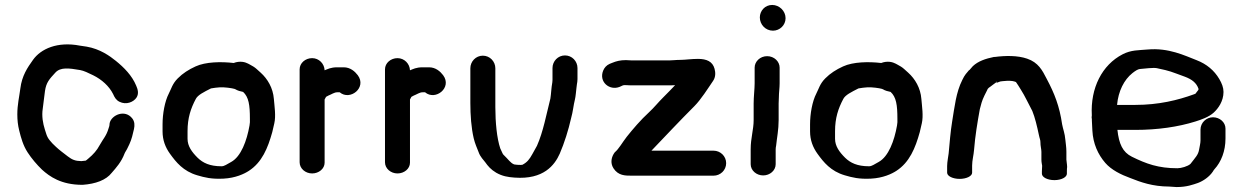

<svg xmlns="http://www.w3.org/2000/svg" viewBox="-20 -717 5023 776"><path d="M308.4 -65.8C284.2 -66.2 271.2 -71.7 254.3 -84.7C237.8 -97.4 218.6 -111.6 206.3 -123.4L192.1 -137.1L181.1 -149.7C174.5 -157.3 170 -166.6 167.5 -174.3C158.7 -201.2 151 -224 151 -256.2C151 -263.4 151.7 -270.1 152.8 -278C156.3 -302.4 158.1 -323.7 161.8 -349.3C166.8 -383.9 179.6 -397.3 203.8 -423.6C224.5 -446.2 258.4 -441.7 304 -433.8C318.5 -431.3 337.4 -422.2 356.7 -412.7C391.5 -395.5 421.1 -368.8 437 -337.1C443.1 -323.2 449.4 -312.3 462.8 -305.7C490.8 -291.7 520.4 -305 531.9 -322.9C542 -338.8 536.9 -356.2 530.4 -370.9C513.6 -411.7 481.1 -444.4 448.3 -470.9C423.8 -490.8 384 -519.3 330.1 -528.5L303.1 -532.5C211.7 -550.2 144.9 -519.4 113.4 -475.1C90.7 -443.4 68.6 -410.8 62.2 -359.3C57.9 -325.7 50 -294.3 50 -254.8C50 -231.5 52.3 -210.9 57.6 -189.6C65.1 -159.6 73.3 -129.3 91.5 -101.3C107.7 -76.2 129 -51.4 149.8 -31.3C180.5 -3.7 226.7 30 312.8 30H314.2C366.3 26.2 408.6 11.1 431.7 -18.7C449.3 -39 470.6 -62.2 483.5 -96.7C485.8 -102.9 491.9 -110.1 497.2 -122.3L503 -134.4C512 -153.3 517.4 -177 521.5 -195.5C524.8 -210.4 524.5 -225.8 514.4 -238.6C484.8 -276.4 430.5 -252.1 423.2 -219.5L422.1 -209.4C421.6 -205.1 422.1 -210.1 418.7 -197.9C410 -167.9 398.1 -157.8 382.5 -129.8C371.8 -109.3 356.5 -92.4 337.8 -76.8C331.9 -71.9 329.2 -69.2 326.3 -67.6H325.2C319.4 -66.9 316.4 -66.5 308.4 -65.8Z M770.5 -448.6C742.5 -435.8 718.8 -420.8 698.3 -400.1C676.5 -378.1 672.4 -358.3 662.4 -339.1C645.8 -307.3 637 -256.5 637 -214.6V-185.8C637 -150.9 648.2 -121.6 667.1 -95.4C691.7 -61.4 720.5 -25.1 777.3 -8.5C807.5 0.4 834.5 7.4 883 5C932.1 2.5 967.1 -14.3 985.7 -26.4C1039 -61 1062.4 -118.3 1080.4 -183L1088.6 -218.3C1095.7 -248.5 1089.2 -287.9 1086.9 -316.9C1083.5 -361.8 1061.1 -398.5 1033.7 -423.2L1016.7 -438.5C1009 -445.5 999.9 -450.7 990.3 -455.8C982.3 -460 967.6 -470 942.1 -466.9C936.1 -466.1 930.7 -464.8 924.5 -462.4C874 -468.3 811.2 -467.3 770.5 -448.6ZM990 -237V-236.2C990.6 -227.2 990.1 -218.8 988.4 -209.5C977.6 -148.1 954.2 -84.2 914.3 -62.4C896.6 -52.8 886.8 -45 875.4 -45C827.8 -45 800.1 -58.6 778.7 -79.4C755.6 -102.4 738 -126.2 738 -156V-187C738 -239.8 750.8 -278.7 771.6 -317.6C779.9 -333.2 803.3 -344.8 832.8 -359.7C841.1 -361.2 861.2 -364 867.9 -364H869.4C886.1 -365.2 917.4 -360.9 927.5 -357.8C936.8 -354.9 933.7 -351.6 962.6 -345.5C985.3 -324.6 990 -292.6 990 -237Z M1292 -432.9C1291 -459.3 1269.5 -482 1241.5 -482C1214.3 -482 1191 -462.2 1191 -436.8V-61.2C1191 -35.8 1214.3 -16 1241.5 -16C1268.7 -16 1292 -35.1 1292 -59.4V-314.9C1292.4 -316.3 1295.1 -321.4 1297.8 -325.6C1300.1 -327.1 1305 -329.7 1306.7 -330.5C1320.7 -335.9 1330.8 -344 1343 -344H1353C1394.9 -308.6 1463.5 -362.9 1426 -413C1414.6 -428.1 1395.9 -445 1369 -445H1343C1316.8 -445 1304.6 -437.7 1292 -432.9Z M1637 -432.9C1636 -459.3 1614.5 -482 1586.5 -482C1559.3 -482 1536 -462.2 1536 -436.8V-61.2C1536 -35.8 1559.3 -16 1586.5 -16C1613.7 -16 1637 -35.1 1637 -59.4V-314.9C1637.4 -316.3 1640.1 -321.4 1642.8 -325.6C1645.1 -327.1 1650 -329.7 1651.7 -330.5C1665.7 -335.9 1675.8 -344 1688 -344H1698C1739.9 -308.6 1808.5 -362.9 1771 -413C1759.6 -428.1 1740.9 -445 1714 -445H1688C1661.8 -445 1649.6 -437.7 1637 -432.9Z M1881 -300.6C1881 -252 1884.6 -200.8 1894.5 -158.4C1899.9 -135.4 1907.9 -119.3 1914.1 -102.8C1921.1 -82.2 1935.1 -69.9 1940.9 -61.6C1952.4 -45.4 1963.7 -31.9 1985.4 -19C2010.5 -4.8 2032.2 -1.2 2059.8 0.8C2177.3 9.5 2221.8 -49.9 2242.3 -95.9C2260.9 -139 2277.4 -191.2 2288.4 -240.1C2295.6 -265.1 2298 -293 2303.4 -313.8C2306.9 -327.5 2308 -347.7 2309.8 -361.2L2311.7 -376.6C2312.8 -381.6 2314 -390.6 2314 -397.1V-442C2314 -469.6 2291.9 -493 2263.5 -493C2235.1 -493 2213 -469.6 2213 -442V-394C2213 -390.7 2212.8 -387.7 2212.3 -384.2C2208.1 -362.2 2207.6 -338.1 2204.5 -318.8C2188.1 -254.3 2175.5 -184.4 2150.2 -127.7L2131.4 -93.9C2119.6 -72.6 2110.5 -61 2091.3 -51C2086.2 -49.9 2069.1 -50.4 2057.9 -52.5C2042.5 -58.8 2036.3 -71.2 2014.3 -92.2C2011.7 -94.7 2009.5 -101.3 2001.9 -117.2C1988.2 -157.5 1982 -223 1982 -284V-441C1982 -468.6 1959.9 -492 1931.5 -492C1903.1 -492 1881 -468.6 1881 -441Z M2510.2 -474H2508.9C2487 -474 2470.5 -469.8 2454.5 -463.1L2444.2 -459C2431.2 -453.3 2422.4 -443.2 2417.7 -431.3C2399.5 -385.9 2443.5 -349.5 2484.6 -366C2498 -371.9 2497 -373 2506.8 -373C2513.4 -373 2521.8 -372 2529.9 -372H2688.5C2696.6 -372 2700.5 -372.2 2708.5 -372.7C2693.8 -357.4 2679.5 -342.1 2661 -323.9C2641.9 -305.2 2622.7 -281.1 2603.4 -263.5C2569 -232 2537.4 -194.6 2513.2 -164.3C2494.5 -140.3 2481.6 -115.5 2464.7 -101.4C2450.9 -83.3 2445.6 -58.6 2459.3 -37.1C2478.5 -7 2506.8 -7 2531.9 -7H2863.9C2891.5 -7 2914.9 -29.1 2914.9 -57.5C2914.9 -85.9 2891.5 -108 2863.9 -108H2612.9C2670.1 -167.8 2727.8 -229.3 2786.5 -288C2813 -314.5 2841.3 -359.7 2862.2 -390.3C2872.4 -405.4 2872.3 -423.4 2868 -439C2860.1 -468.4 2836.1 -479 2800.9 -479C2775.4 -479 2747.9 -475 2730.6 -475C2710.8 -475 2701.4 -473 2688.5 -473H2529.9C2522.8 -473 2516.3 -473.4 2510.2 -474Z M3026 -298.8V-231.8C3026 -193.2 3014 -159.3 3014 -114V-53.3C3014 -27.9 3037.3 -8 3064.5 -8C3091.7 -8 3115 -27.9 3115 -53.3V-113.1C3115 -118 3115.7 -123.2 3116.8 -128C3120 -159.9 3127 -192.2 3127 -231.8V-298.8C3127 -306.9 3127.4 -315.9 3128 -325.3V-326C3128 -341.5 3131 -362.5 3131 -380.4V-443.8C3131 -468.3 3109 -490 3080.5 -490C3052 -490 3030 -468.3 3030 -443.8V-380.4C3030 -358 3026 -325.4 3026 -298.8ZM3051 -646.5C3051 -618.1 3073.7 -593 3104 -593C3131.6 -593 3155 -615.1 3155 -643.5C3155 -672.9 3129.7 -697 3101 -697C3071.2 -697 3051 -672.7 3051 -646.5Z M3387.5 -448.6C3359.5 -435.8 3335.8 -420.8 3315.3 -400.1C3293.5 -378.1 3289.4 -358.3 3279.4 -339.1C3262.8 -307.3 3254 -256.5 3254 -214.6V-185.8C3254 -150.9 3265.2 -121.6 3284.1 -95.4C3308.7 -61.4 3337.5 -25.1 3394.3 -8.5C3424.5 0.4 3451.5 7.4 3500 5C3549.1 2.5 3584.1 -14.3 3602.7 -26.4C3656 -61 3679.4 -118.3 3697.4 -183L3705.6 -218.3C3712.7 -248.5 3706.2 -287.9 3703.9 -316.9C3700.5 -361.8 3678.1 -398.5 3650.7 -423.2L3633.7 -438.5C3626 -445.5 3616.9 -450.7 3607.3 -455.8C3599.3 -460 3584.6 -470 3559.1 -466.9C3553.1 -466.1 3547.7 -464.8 3541.5 -462.4C3491 -468.3 3428.2 -467.3 3387.5 -448.6ZM3607 -237V-236.2C3607.6 -227.2 3607.1 -218.8 3605.4 -209.5C3594.6 -148.1 3571.2 -84.2 3531.3 -62.4C3513.6 -52.8 3503.8 -45 3492.4 -45C3444.8 -45 3417.1 -58.6 3395.7 -79.4C3372.6 -102.4 3355 -126.2 3355 -156V-187C3355 -239.8 3367.8 -278.7 3388.6 -317.6C3396.9 -333.2 3420.3 -344.8 3449.8 -359.7C3458.1 -361.2 3478.2 -364 3484.9 -364H3486.4C3503.1 -365.2 3534.4 -360.9 3544.5 -357.8C3553.8 -354.9 3550.7 -351.6 3579.6 -345.5C3602.3 -324.6 3607 -292.6 3607 -237Z M4293 -42C4292.7 -54.6 4290 -66.8 4290 -72V-104C4290 -122.2 4287.1 -137.8 4285.9 -151.4C4283.7 -178.9 4276.1 -195.7 4272.7 -214.8C4262.2 -287.7 4241.7 -339.7 4210.6 -398C4192.6 -433.3 4176.4 -464.5 4131.3 -479.9C4092.9 -493.2 4043.5 -492.5 3999.9 -486.7L3997.9 -487C3962.6 -479.8 3933.3 -469.7 3911.9 -449.6L3897.6 -433.3L3897 -434C3887.3 -422.4 3879 -414.8 3869.1 -393.5C3843.9 -343.5 3838.2 -285.3 3828.3 -225.9C3821.5 -184.8 3818 -138.5 3814.1 -96.9C3813.2 -87.3 3808 -62.3 3808 -46V-19C3808 -5 3831.3 6 3858.5 6C3885.7 6 3909 -5 3909 -19V-47.7C3909 -69.2 3915.3 -90.2 3916.9 -112.1C3921.2 -166.7 3930.2 -221.1 3940.1 -275.6L3947.2 -301.9C3951.5 -317.8 3965.6 -344.8 3971.1 -355.3L3971.3 -356.9C3974.6 -361.2 3978.2 -364 3983 -366.9C3988.1 -371.4 3997.1 -377 4005.2 -383.4L4006.9 -388.9L4007.5 -382.1L4023 -387.8C4026.5 -388.4 4038.5 -389.8 4049.4 -390.3C4069.5 -390.8 4075.7 -389.4 4086.1 -385.5C4092.5 -377.2 4097.8 -367.3 4105.7 -355.1C4123.3 -327.7 4135.1 -300.1 4152.2 -268.6C4162.8 -243.1 4171.6 -206 4178.5 -173.1C4181.8 -156.5 4185 -152.2 4185 -143C4185 -125.4 4189 -115 4189 -103V-72C4189 -60.2 4191.7 -51.6 4192 -47C4191.3 -40.4 4191 -33.2 4191 -25V-15C4191 -0.9 4213.1 11 4241.5 11C4269.9 11 4292 -0.9 4292 -15V-25C4292 -33.6 4292.3 -37.7 4293 -42Z M4556.7 -421.4C4568.3 -430.6 4578.9 -437.4 4587 -438.1C4604.6 -439.7 4642.4 -444.3 4655.4 -441.5C4714.2 -429 4708.9 -428.6 4768.5 -407.1C4797.2 -396.4 4816 -382 4824 -357.9C4823.8 -353.4 4824.2 -354.3 4819.8 -349C4809.9 -337.1 4815.4 -339.6 4805.7 -335.9C4740.5 -312.1 4662.7 -293 4568.4 -293L4494.8 -293C4499.8 -348.8 4523.3 -394.8 4556.7 -421.4ZM4832 -193V-149C4832 -137.9 4828.3 -124.3 4826.4 -112.6C4822.7 -90.7 4811.8 -81.2 4791.3 -54.4C4780.5 -44.7 4754.1 -37 4738.8 -37C4661.4 -37 4612.6 -55 4554.8 -83.5C4517.3 -102 4502.5 -135.3 4496.2 -192H4568.4C4659.4 -192 4742 -204.3 4810.6 -225.7C4833.4 -232.8 4865.6 -243.7 4885.7 -262.1C4903.1 -278.1 4925 -307.5 4925 -345.4C4925 -362.7 4918.5 -379.8 4908 -397.6C4887.5 -432.4 4856.7 -458.3 4816 -473.9C4768.4 -492.2 4703.4 -524.7 4618 -516.9C4582 -513.6 4552.2 -515.6 4517.3 -497.6C4434.1 -454.7 4386.6 -361.3 4392.8 -250.5C4392.5 -248.4 4392 -245.6 4392 -243C4392 -240 4392.2 -238.1 4393 -234.9V-229.3C4393.7 -214.2 4394.4 -202 4395 -189.6C4397.7 -136.3 4417.7 -92.7 4447.2 -58.6C4471.8 -30.1 4511.1 -10.9 4548.3 2.6C4591 19.6 4638.3 36.7 4705.2 37C4714.4 37.5 4726.5 38.4 4734.9 39H4736.2C4776.3 39 4802 29.1 4821.8 22.4C4843.6 14.2 4867.7 -2.5 4881.6 -23.1C4884.9 -28.7 4886.6 -31.1 4888.3 -32.9C4915.7 -62.7 4933 -106.5 4933 -157.1V-197.3C4933 -222.9 4909.7 -243 4882.5 -243C4855.3 -243 4832 -221 4832 -193Z"/></svg>

Font: NumbBunny
Style: Bk
Weight: 400
Designer: Robert Jablonski
Foundry: Cannot Into Space Fonts
Version: Version 1.0